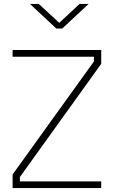

<svg xmlns="http://www.w3.org/2000/svg" viewBox="-20 -954 579 975"><path d="M44 1V-68L457 -642V-666H44V-700H494V-630L81 -55V-33H494V1ZM266 -809 132 -934H177L281 -838L384 -934H430L296 -809Z"/></svg>

Font: Cairo Play ExtraLight
Style: Regular
Weight: 250
Version: Version 3.119